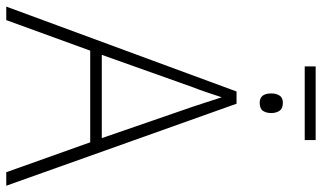

<svg xmlns="http://www.w3.org/2000/svg" viewBox="-222 -780 1002 597"><g transform="rotate(90 278.5 -481.0)"><path d="M515 0 422 -261H137L42 0H0L264 -716H302L557 0ZM409 -297 312 -578Q307 -594 298.5 -619Q290 -644 282 -670Q274 -646 266 -622Q258 -598 250 -578L150 -297ZM186 -928V-962H415V-928ZM299 -860Q317 -860 324 -849.5Q331 -839 331 -824Q331 -808 324 -798Q317 -788 299 -788Q270 -788 270 -824Q270 -839 276.5 -849.5Q283 -860 299 -860Z"/></g></svg>

Font: Noto Sans Disp ExtLt
Style: Regular
Weight: 200
Designer: Monotype Design Team
Foundry: Monotype Imaging Inc.
Version: Version 2.000;GOOG;noto-source:20170915:90ef993387c0